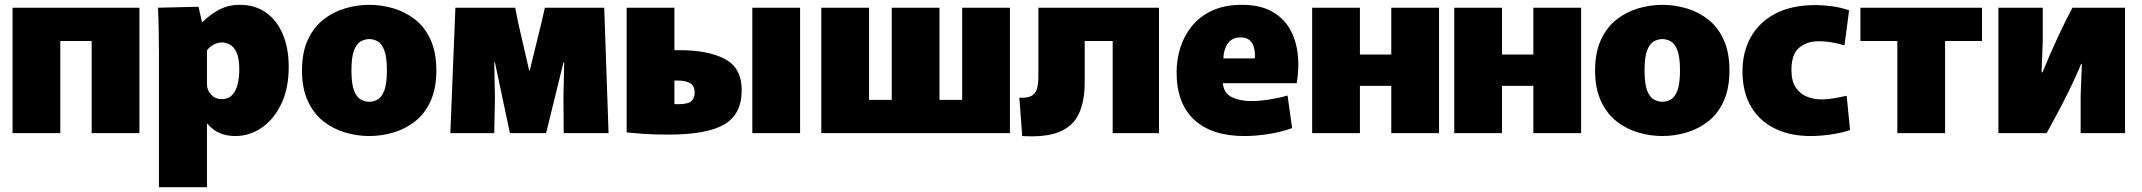

<svg xmlns="http://www.w3.org/2000/svg" viewBox="-20 -552 8879 796"><path d="M32 0V-520H558V0H360V-382H230V0Z M639 -326Q639 -373 638 -425.5Q637 -478 635 -520L803 -524L817 -462H821Q850 -491 888 -511.5Q926 -532 975 -532Q1037 -532 1082.5 -500Q1128 -468 1152.5 -410Q1177 -352 1177 -274Q1177 -187 1147 -123Q1117 -59 1066.5 -23.5Q1016 12 955 12Q920 12 891.5 0Q863 -12 840 -39H838V224H639ZM898 -141Q927 -141 943 -158.5Q959 -176 965.5 -204Q972 -232 972 -264Q972 -311 960.5 -335Q949 -359 932.5 -367.5Q916 -376 900 -376Q881 -376 864 -366Q847 -356 838 -343V-202Q838 -178 855.5 -159.5Q873 -141 898 -141Z M1511 12Q1461 12 1411.5 -2.5Q1362 -17 1321.5 -48.5Q1281 -80 1256.5 -132.5Q1232 -185 1232 -260Q1232 -335 1256.5 -387.5Q1281 -440 1321.5 -471.5Q1362 -503 1411.5 -517.5Q1461 -532 1511 -532Q1561 -532 1610.5 -517.5Q1660 -503 1700.5 -471.5Q1741 -440 1765 -387.5Q1789 -335 1789 -260Q1789 -185 1765 -132.5Q1741 -80 1700.5 -48.5Q1660 -17 1610.5 -2.5Q1561 12 1511 12ZM1511 -130Q1528 -130 1545 -139Q1562 -148 1573 -176Q1584 -204 1584 -260Q1584 -316 1573 -344Q1562 -372 1545 -381Q1528 -390 1511 -390Q1494 -390 1476.5 -381Q1459 -372 1448 -344Q1437 -316 1437 -260Q1437 -204 1448 -176Q1459 -148 1476.5 -139Q1494 -130 1511 -130Z M1868 -520H2116L2128 -459L2174 -259H2176L2225 -459L2239 -520H2485L2503 0H2317L2316 -148L2319 -293H2316L2244 0H2094L2032 -293H2029L2032 -148L2029 0H1847Z M2751 6Q2687 6 2647.5 3Q2608 0 2578 -3V-520H2776V-344H2797Q2917 -344 2986 -307Q3055 -270 3055 -178Q3055 -79 2983.5 -36.5Q2912 6 2751 6ZM3099 0V-520H3297V0ZM2791 -120Q2834 -120 2847 -133.5Q2860 -147 2860 -168Q2860 -197 2840.5 -207.5Q2821 -218 2790 -218H2776V-121Q2780 -120 2783.5 -120Q2787 -120 2791 -120Z M3385 0V-520H3583V-138H3677V-520H3875V-138H3969V-520H4167V0Z M4218 12 4206 -147Q4241 -145 4258 -155.5Q4275 -166 4280 -187Q4285 -208 4285 -236V-520H4785V0H4593V-382H4477V-210Q4477 -133 4453 -81Q4429 -29 4372.5 -5.5Q4316 18 4218 12Z M5139 12Q5004 12 4931 -55.5Q4858 -123 4858 -252Q4858 -305 4873.5 -354.5Q4889 -404 4922 -444.5Q4955 -485 5006.5 -508.5Q5058 -532 5129 -532Q5202 -532 5251 -505.5Q5300 -479 5326.5 -433.5Q5353 -388 5360 -329.5Q5367 -271 5356 -207H5050Q5053 -166 5086.5 -149.5Q5120 -133 5167 -133Q5202 -133 5243 -139.5Q5284 -146 5318 -156L5337 -21Q5290 -4 5237.5 4Q5185 12 5139 12ZM5123 -397Q5088 -397 5070.5 -372Q5053 -347 5052 -310H5182Q5183 -315 5183 -322Q5183 -339 5178.5 -356Q5174 -373 5161 -385Q5148 -397 5123 -397Z M5420 -520H5618V-326H5748V-520H5946V0H5748V-196H5618V0H5420Z M6009 -520H6207V-326H6337V-520H6535V0H6337V-196H6207V0H6009Z M6872 12Q6822 12 6772.5 -2.5Q6723 -17 6682.5 -48.5Q6642 -80 6617.5 -132.5Q6593 -185 6593 -260Q6593 -335 6617.5 -387.5Q6642 -440 6682.5 -471.5Q6723 -503 6772.5 -517.5Q6822 -532 6872 -532Q6922 -532 6971.5 -517.5Q7021 -503 7061.5 -471.5Q7102 -440 7126 -387.5Q7150 -335 7150 -260Q7150 -185 7126 -132.5Q7102 -80 7061.5 -48.5Q7021 -17 6971.5 -2.5Q6922 12 6872 12ZM6872 -130Q6889 -130 6906 -139Q6923 -148 6934 -176Q6945 -204 6945 -260Q6945 -316 6934 -344Q6923 -372 6906 -381Q6889 -390 6872 -390Q6855 -390 6837.5 -381Q6820 -372 6809 -344Q6798 -316 6798 -260Q6798 -204 6809 -176Q6820 -148 6837.5 -139Q6855 -130 6872 -130Z M7486 12Q7402 12 7338.5 -19Q7275 -50 7239.5 -110Q7204 -170 7204 -257Q7204 -335 7238 -397Q7272 -459 7339.5 -495Q7407 -531 7508 -531Q7538 -531 7575.5 -526Q7613 -521 7646 -509L7627 -364Q7608 -370 7579 -375.5Q7550 -381 7519 -381Q7472 -381 7439.5 -354.5Q7407 -328 7407 -262Q7407 -215 7425.5 -188.5Q7444 -162 7472 -151Q7500 -140 7528 -140Q7557 -140 7585.5 -145Q7614 -150 7636 -155L7650 -13Q7621 -2 7574 5Q7527 12 7486 12Z M7846 0V-382H7693V-520H8197V-382H8044V0Z M8265 0V-520H8449V-384L8444 -252H8448Q8477 -324 8510.5 -396Q8544 -468 8572 -520H8790V0H8606V-154L8611 -287H8608Q8605 -278 8573.5 -209Q8542 -140 8465 0Z"/></svg>

Font: Murecho Black
Style: Regular
Weight: 900
Designer: Neil Summerour
Foundry: Positype
Version: Version 1.010; ttfautohint (v1.8.3)